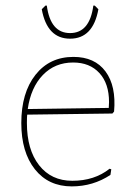

<svg xmlns="http://www.w3.org/2000/svg" viewBox="-20 -660 486 685"><path d="M318 -640 331 -627Q312 -522 230 -522Q148 -522 129 -627L142 -640H147Q160 -542 230 -542Q300 -542 313 -640ZM236 5Q153 5 104.5 -56Q56 -117 56 -221Q56 -329 106.5 -393Q157 -457 242 -457Q318 -457 356.5 -405Q395 -353 387 -262L381 -255L77 -251Q76 -242 76 -221Q76 -126 119.5 -70.5Q163 -15 238 -15Q317 -15 371 -58L377 -56L374 -36Q312 5 236 5ZM241 -437Q176 -437 133 -392.5Q90 -348 79 -271L368 -275L369 -296Q369 -362 334.5 -399.5Q300 -437 241 -437Z"/></svg>

Font: Alegreya Sans Thin
Style: Regular
Weight: 100
Designer: Juan Pablo del Peral
Foundry: Huerta Tipografica
Version: Version 2.007